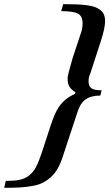

<svg xmlns="http://www.w3.org/2000/svg" viewBox="-121 -749 526 925"><path d="M-100.6 155.8 -93.3 122.6Q-51.8 122.6 -26.6 117.4Q-1.5 112.3 19 96.4Q39.6 80.6 53 54.7Q66.4 28.8 81.1 -16.1L124 -147Q141.6 -200.7 159.2 -228.5Q187 -273.4 240.7 -296.9L242.7 -304.2Q221.7 -317.9 213.1 -332.3Q204.6 -346.7 204.6 -371.6Q204.6 -386.2 228 -466.3L266.1 -581.5Q276.9 -609.9 276.9 -635.7Q276.9 -671.9 254.2 -683.6Q231.4 -695.3 173.8 -695.3L183.6 -729Q220.7 -729 245.4 -728Q270 -727.1 294.9 -724.1Q319.8 -721.2 335 -715.6Q350.1 -710 362.3 -700.9Q374.5 -691.9 379.9 -678.5Q385.3 -665 385.3 -646.5Q385.3 -614.7 364.7 -550.8L312.5 -390.1Q305.7 -377.9 305.7 -357.9Q305.7 -333 319.8 -323.5Q334 -314 368.7 -314L362.3 -288.6Q317.9 -288.6 291.7 -270.3Q265.6 -252 252.4 -209.5L183.1 0.5Q171.9 35.6 158 61Q144 86.4 124.8 103.8Q105.5 121.1 85.4 131.3Q65.4 141.6 34.7 147Q3.9 152.3 -25.9 154.1Q-55.7 155.8 -100.6 155.8Z"/></svg>

Font: Elstob 10pt
Style: Bold Italic
Weight: 700
Italic angle: -20°
Designer: Peter S. Baker
Version: Version 1.015